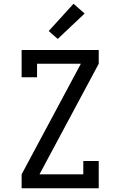

<svg xmlns="http://www.w3.org/2000/svg" viewBox="-20 -1001 640 1021"><path d="M95 0V-74L410 -662H177V-590H95V-735H505V-662L190 -74H423V-145H505V0ZM287 -794 239 -836 371 -981 430 -929Z"/></svg>

Font: Iosevka Plex Etoile
Style: Regular
Weight: 400
Designer: Belleve Invis
Foundry: Belleve Invis
Version: Version 25.1.1; ttfautohint (v1.8.4)